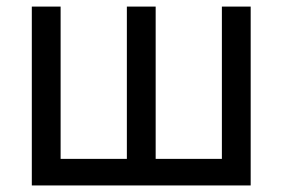

<svg xmlns="http://www.w3.org/2000/svg" viewBox="-20 -566 862 586"><path d="M77.1 -545.9H165V-81.1H367.2V-545.9H455.1V-81.1H657.2V-545.9H745.1V0H77.1Z"/></svg>

Font: Inter Variable
Style: Regular
Weight: 400
Designer: Rasmus Andersson
Foundry: rsms
Version: Version 4.001;git-9221beed3